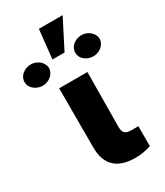

<svg xmlns="http://www.w3.org/2000/svg" viewBox="-294 -953 900 1046"><g transform="rotate(-30 156.5 -430.0)"><path d="M66.4 -530.3V-158.2C66.4 -43 130.9 5.9 239.3 5.9C271.5 5.9 306.6 0 336.9 -10.7V-135.7H294.9C254.9 -135.7 242.2 -148.4 241.2 -185.5L244.1 -530.3ZM113.3 -684.6H189.5L282.2 -866.2H132.8ZM-80.1 -653.3C-81.1 -617.2 -43.9 -586.9 -2.9 -586.9C37.1 -586.9 73.2 -617.2 74.2 -653.3C73.2 -690.4 37.1 -720.7 -2.9 -720.7C-44.9 -720.7 -81.1 -690.4 -80.1 -653.3ZM239.3 -653.3C238.3 -618.2 273.4 -587.9 316.4 -587.9C355.5 -587.9 391.6 -617.2 392.6 -653.3C391.6 -691.4 355.5 -720.7 316.4 -720.7C273.4 -720.7 238.3 -690.4 239.3 -653.3Z"/></g></svg>

Font: Pretendard Black
Style: Regular
Weight: 900
Designer: Base glyphs from Inter by Rasmus Andersson; Hangeul glyphs from Noto Sans CJK(Source Han Sans) by Jang Soo-young and Kan
Foundry: Kil Hyung-jin
Version: Version 1.309;Glyphs 3.2 (3225)